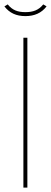

<svg xmlns="http://www.w3.org/2000/svg" viewBox="-35 -850 231 870"><path d="M89 0V-679H71V0ZM80 -795C45 -795 21 -804 0 -830L-15 -821C8 -791 39 -777 80 -777C121 -777 153 -791 176 -821L161 -830C140 -804 115 -795 80 -795Z"/></svg>

Font: Rawengulk
Style: Light
Weight: 300
Version: Version 0.9